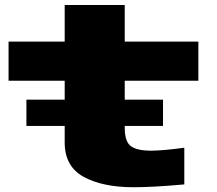

<svg xmlns="http://www.w3.org/2000/svg" viewBox="-20 -756 887 785"><path d="M88 -241V-348.5H244.5V-426H15V-586H244.5V-735.5H490V-586H791V-426H490V-348.5H646.5V-241H490V-233.5Q490 -176 516 -157.8Q542 -139.5 599.5 -140Q649 -140.5 733.5 -152V-2Q605 9.5 526.5 9.5Q399.5 9.5 322 -33Q244.5 -75.5 244.5 -173.5V-241Z"/></svg>

Font: Anybody UltraExpanded ExtraBold
Style: Regular
Weight: 800
Width: 9
Designer: Tyler Finck
Foundry: Etcetera Type Company
Version: Version 1.010; ttfautohint (v1.8.3) -l 8 -r 50 -G 200 -x 14 